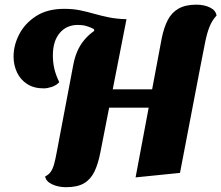

<svg xmlns="http://www.w3.org/2000/svg" viewBox="-20 -741 935 811"><path d="M552.7 8.3 663 -578.7Q672.3 -625 688.8 -656.7Q705.3 -688.3 734.5 -704.8Q763.7 -721.3 809.3 -721.3Q841.7 -721.3 866.5 -709.5Q891.3 -697.7 894.7 -675.3Q875.7 -655.3 864.7 -627.3Q853.7 -599.3 845.8 -558.8Q838 -518.3 826.3 -459.3L740.3 -10.7ZM259.3 49.7Q225.7 49.7 199.8 37.3Q174 25 170.7 4.3Q185.7 -3 194.3 -15.3Q203 -27.7 208.7 -48.2Q214.3 -68.7 220.3 -101.7L289.7 -468Q301 -527.7 331.7 -566.8Q362.3 -606 408.7 -628.3Q455 -650.7 514.3 -660L404.3 -99Q395 -50 379.2 -16.8Q363.3 16.3 335.2 33Q307 49.7 259.3 49.7ZM164.7 -367.7Q123 -367.7 94.5 -386.2Q66 -404.7 51.7 -435.5Q37.3 -466.3 37.3 -502.3Q37.3 -550 61.3 -596.3Q85.3 -642.7 132.8 -673.2Q180.3 -703.7 251.3 -703.7Q288.7 -703.7 319.7 -697.2Q350.7 -690.7 379.7 -682.3Q408.7 -674 441 -667.5Q473.3 -661 514 -660L378.7 -610.3L376.3 -618.3Q361.3 -626.3 345.3 -631Q329.3 -635.7 309.3 -635.7Q260.7 -635.7 232 -601.3Q203.3 -567 203.3 -507Q203.3 -478.3 209.2 -452Q215 -425.7 230.3 -393.7Q216.7 -379.7 198.2 -373.7Q179.7 -367.7 164.7 -367.7ZM408.3 -286.3 423.7 -363.7H662.3L647.7 -286.3Z"/></svg>

Font: Sansita Swashed Light
Style: Regular
Weight: 300
Designer: Pablo Cosgaya
Foundry: Omnibus-Type
Version: Version 1.003